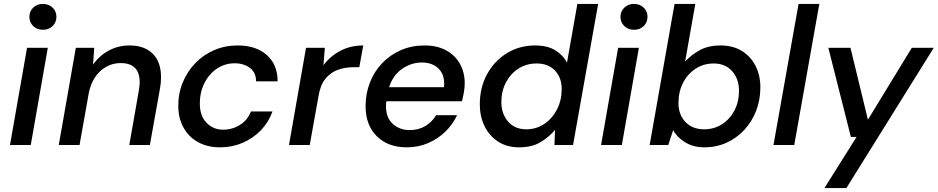

<svg xmlns="http://www.w3.org/2000/svg" viewBox="-20 -740 4786 980"><path d="M199 -588Q169 -588 149.5 -607Q130 -626 130 -654Q130 -682 149.5 -701Q169 -720 199 -720Q229 -720 248.5 -701Q268 -682 268 -654Q268 -626 248.5 -607Q229 -588 199 -588ZM31 0 118 -496H224L137 0Z M280 0 367 -496H461L455 -410Q486 -455 534.5 -481.5Q583 -508 641 -508Q717 -508 759.5 -466Q802 -424 802 -345Q802 -316 796 -285L745 0H640L688 -274Q690 -287 691.5 -298Q693 -309 693 -320Q693 -418 596 -418Q538 -418 493 -378Q448 -338 433 -264L386 0Z M1103 12Q1039 12 991 -14.5Q943 -41 916.5 -89Q890 -137 890 -200Q890 -265 913.5 -321Q937 -377 978 -419Q1019 -461 1074 -484.5Q1129 -508 1193 -508Q1287 -508 1342 -459Q1397 -410 1397 -325H1287Q1287 -370 1255.5 -393.5Q1224 -417 1178 -417Q1129 -417 1088.5 -390.5Q1048 -364 1024 -317Q1000 -270 1000 -211Q1000 -149 1034 -113.5Q1068 -78 1119 -78Q1165 -78 1204 -102Q1243 -126 1261 -171H1371Q1351 -116 1311.5 -75Q1272 -34 1218.5 -11Q1165 12 1103 12Z M1455 0 1542 -496H1638L1631 -407Q1665 -453 1717 -480.5Q1769 -508 1834 -508L1814 -397H1785Q1741 -397 1704 -383.5Q1667 -370 1641 -338Q1615 -306 1606 -251L1561 0Z M2056 12Q1960 12 1903 -45Q1846 -102 1846 -198Q1846 -262 1868 -318.5Q1890 -375 1930.5 -417.5Q1971 -460 2026 -484Q2081 -508 2147 -508Q2212 -508 2258 -482.5Q2304 -457 2328 -413.5Q2352 -370 2352 -315Q2352 -293 2347.5 -267.5Q2343 -242 2338 -223H1952Q1950 -210 1950 -199Q1950 -139 1985 -107.5Q2020 -76 2071 -76Q2117 -76 2151.5 -97Q2186 -118 2206 -152H2313Q2291 -105 2253 -68Q2215 -31 2165 -9.5Q2115 12 2056 12ZM2133 -421Q2080 -421 2033 -389Q1986 -357 1966 -295H2246Q2247 -300 2247 -304Q2247 -304 2247 -305Q2247 -305 2247 -306Q2247 -306 2247 -307Q2247 -307 2247 -308Q2247 -308 2247 -308V-311Q2247 -311 2247 -311V-312Q2247 -314 2247 -315Q2247 -363 2216 -392Q2185 -421 2133 -421Z M2630 12Q2567 12 2522 -17.5Q2477 -47 2453 -96.5Q2429 -146 2429 -207Q2429 -294 2466.5 -362Q2504 -430 2568 -469Q2632 -508 2711 -508Q2774 -508 2814 -483.5Q2854 -459 2874 -420L2927 -720H3033L2905 0H2810L2813 -77Q2784 -42 2740 -15Q2696 12 2630 12ZM2666 -80Q2718 -80 2759 -108Q2800 -136 2823.5 -182.5Q2847 -229 2847 -285Q2847 -344 2812.5 -380Q2778 -416 2719 -416Q2667 -416 2626.5 -390Q2586 -364 2562.5 -319.5Q2539 -275 2539 -219Q2539 -160 2573 -120Q2607 -80 2666 -80Z M3216 -588Q3186 -588 3166.5 -607Q3147 -626 3147 -654Q3147 -682 3166.5 -701Q3186 -720 3216 -720Q3246 -720 3265.5 -701Q3285 -682 3285 -654Q3285 -626 3265.5 -607Q3246 -588 3216 -588ZM3048 0 3135 -496H3241L3154 0Z M3575 12Q3517 12 3475 -15Q3433 -42 3416 -76L3391 0H3296L3423 -720H3529L3477 -426Q3507 -459 3551 -483.5Q3595 -508 3658 -508Q3721 -508 3766.5 -480Q3812 -452 3836.5 -403.5Q3861 -355 3861 -295Q3861 -230 3839.5 -174.5Q3818 -119 3779 -77Q3740 -35 3688 -11.5Q3636 12 3575 12ZM3574 -80Q3625 -80 3665.5 -106Q3706 -132 3729 -176.5Q3752 -221 3752 -277Q3752 -337 3717 -376.5Q3682 -416 3623 -416Q3571 -416 3530 -389Q3489 -362 3466 -316.5Q3443 -271 3443 -214Q3443 -155 3478.5 -117.5Q3514 -80 3574 -80Z M3928 0 4056 -720H4162L4034 0Z M4188 220 4352 -41H4323L4208 -496H4321L4410 -129L4634 -496H4746L4300 220Z"/></svg>

Font: Ultramarine Medium
Style: Italic
Weight: 500
Italic angle: -10°
Designer: Colophon Foundry, Jonny Pinhorn
Foundry: Colophon Foundry
Version: Version 1.200; ttfautohint (v1.8.3)